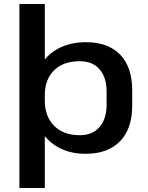

<svg xmlns="http://www.w3.org/2000/svg" viewBox="-20 -760 738 960"><path d="M408 9Q330 9 272 -23Q232 -45 204 -79V180H77V-740H204V-463Q232 -497 273 -518Q332 -549 410 -549Q521 -549 581 -486.5Q641 -424 641 -309V-231Q641 -116 580 -53.5Q519 9 408 9ZM379 -84Q442 -84 477.5 -124.5Q513 -165 513 -237V-301Q513 -374 477.5 -414Q442 -454 379 -454Q297 -454 250.5 -408.5Q204 -363 204 -283V-258Q204 -177 251 -130.5Q298 -84 379 -84Z"/></svg>

Font: Pathway Extreme 8pt Thin 12pt SemiBold
Style: Regular
Weight: 600
Version: Version 1.001;gftools[0.9.26]